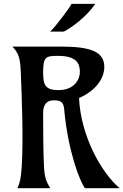

<svg xmlns="http://www.w3.org/2000/svg" viewBox="-20 -993 651 1013"><path d="M45.4 -747.1C78.1 -713.4 86.4 -686 89.4 -619.1C95.7 -471.2 104 -251 94.2 -108.4C90.3 -51.3 85.4 -30.8 71.8 0H245.1C228.5 -28.3 215.8 -48.8 212.4 -107.9C208 -184.6 207.5 -319.8 207.5 -397C207.5 -437 222.7 -463.9 264.2 -463.9C308.1 -463.9 315.9 -447.3 318.8 -414.1C337.9 -201.7 399.4 -38.6 428.2 0H611.3C513.7 -82.5 405.8 -277.3 397 -476.1C471.7 -507.3 530.3 -569.3 530.3 -640.1C530.3 -720.7 457 -747.1 303.7 -747.1ZM401.4 -613.3C401.4 -574.7 373.5 -517.6 287.6 -517.6C218.3 -517.6 207.5 -546.4 207.5 -610.8C208 -694.3 221.2 -698.2 287.1 -698.2C385.3 -698.2 401.4 -656.7 401.4 -613.3ZM356.9 -972.7C356.9 -964.8 277.8 -857.4 244.6 -826.2H316.9C352.1 -844.2 434.6 -900.9 482.4 -972.7Z"/></svg>

Font: Amarante
Style: Regular
Weight: 400
Designer: Karolina Lach
Foundry: Sorkin Type Co.
Version: Version 1.001